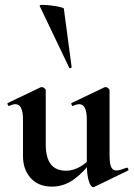

<svg xmlns="http://www.w3.org/2000/svg" viewBox="-20 -751 546 785"><path d="M192 12Q137 12 105.5 -23Q74 -58 74 -113V-260Q74 -293 66.5 -309Q59 -325 43 -325Q32 -325 18 -318Q14 -317 11.5 -323Q9 -329 12 -330L146 -394Q149 -395 151 -395Q156 -395 161.5 -390.5Q167 -386 167 -382V-161Q167 -107 187.5 -80Q208 -53 250 -53Q279 -53 308 -69.5Q337 -86 354 -111L360 -99Q326 -50 284 -19Q242 12 192 12ZM428 -382V-116Q428 -82 434.5 -68Q441 -54 456 -54Q463 -54 473.5 -57Q484 -60 497 -65Q501 -67 504 -61.5Q507 -56 504 -54L366 13Q364 14 361 14Q351 14 343 -11Q335 -36 335 -82V-260Q335 -293 327.5 -309Q320 -325 304 -325Q293 -325 278 -318Q275 -317 272.5 -323Q270 -329 273 -330L407 -394Q409 -395 412 -395Q417 -395 422.5 -390.5Q428 -386 428 -382ZM142 -727Q141 -731 155 -731Q169 -731 189 -728.5Q209 -726 224.5 -722.5Q240 -719 241 -716L273 -476Q273 -474 268.5 -472.5Q264 -471 263 -474Z"/></svg>

Font: Cormorant
Style: Bold
Weight: 700
Designer: Christian Thalmann (Catharsis Fonts)
Foundry: Catharsis Fonts
Version: Version 4.000